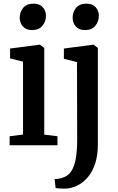

<svg xmlns="http://www.w3.org/2000/svg" viewBox="-20 -814 663 1076"><path d="M34 0V-50.5L109 -60V-468.5L36.5 -486.5V-542L200.5 -563.5H204L228 -545.5V-59.5L302 -50.5V0ZM159.5 -645.5Q125.5 -645.5 108 -666Q90.5 -686.5 90.5 -714.5Q90.5 -746 109.8 -769.8Q129 -793.5 167.5 -793.5H168.5Q202 -793.5 219.8 -773.5Q237.5 -753.5 237.5 -725.5Q237.5 -694 218 -669.8Q198.5 -645.5 160.5 -645.5ZM349.5 243Q341 243 328.5 242.8Q316 242.5 305.5 241.5Q295 240.5 291.5 239L286 189.5Q293 190 308 187.8Q323 185.5 339.5 178.5Q367 168 383 139.8Q399 111.5 405.8 68Q412.5 24.5 412.5 -31.5L411.5 -466L338 -484.5V-542L501.5 -563.5H505L528.5 -545.5V-6.5Q528.5 55 513.8 101Q499 147 473.2 177.8Q447.5 208.5 415.5 224.8Q383.5 241 349.5 243ZM456 -645.5Q422 -645.5 404.5 -666Q387 -686.5 387 -714.5Q387 -746 406.2 -769.8Q425.5 -793.5 464 -793.5H465Q498.5 -793.5 516.2 -773.5Q534 -753.5 534 -725.5Q534 -694 514.5 -669.8Q495 -645.5 457 -645.5Z"/></svg>

Font: Merriweather 28pt SemiBold
Style: Regular
Weight: 600
Version: Version 2.100